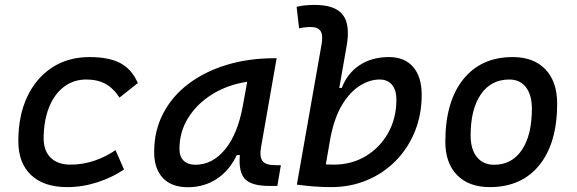

<svg xmlns="http://www.w3.org/2000/svg" viewBox="-20 -763 2384 793"><path d="M271.5 -83Q322.3 -83 370.8 -99.6Q419.4 -116.2 457 -143.1L492.2 -63Q444.3 -30.3 382.8 -10.3Q321.3 9.8 257.3 9.8Q161.1 9.8 108.4 -40Q55.7 -89.8 55.7 -180.2Q55.7 -285.2 92.3 -363Q128.9 -440.9 195.1 -484.1Q261.2 -527.3 350.1 -527.3Q430.2 -527.3 477.5 -502Q524.9 -476.6 549.3 -419.9L473.6 -359.9Q448.2 -398.9 415.5 -416.7Q382.8 -434.6 336.4 -434.6Q283.7 -434.6 243.9 -404.3Q204.1 -374 182.4 -319.3Q160.6 -264.6 160.2 -190.9Q160.6 -139.6 189.7 -111.3Q218.8 -83 271.5 -83Z M755.4 10.3Q689 10.3 652.8 -27.8Q616.7 -65.9 616.7 -135.3Q616.7 -223.1 654.1 -294.7Q691.4 -366.2 758.8 -417Q826.2 -467.8 916.5 -495.1Q1006.8 -522.5 1112.8 -522.5H1122.6L1058.1 -154.8Q1051.3 -115.7 1064.2 -98.1Q1077.1 -80.6 1120.1 -80.6H1140.1L1125.5 4.9H1090.8Q1019 4.9 991.7 -23.9Q964.4 -52.7 970.7 -122.6H958Q928.2 -59.1 875.7 -24.4Q823.2 10.3 755.4 10.3ZM787.1 -82.5Q857.4 -82.5 909.7 -146Q961.9 -209.5 982.9 -325.7L1001 -425.3Q920.9 -413.1 857.7 -374.3Q794.4 -335.4 757.8 -277.1Q721.2 -218.8 721.2 -147.5Q721.2 -116.2 738.5 -99.4Q755.9 -82.5 787.1 -82.5Z M1347.7 9.8Q1312 9.8 1276.9 7.1Q1241.7 4.4 1206.1 -0.5L1308.1 -579.6Q1314.9 -617.2 1304.2 -634.3Q1293.5 -651.4 1263.7 -651.4Q1251.5 -651.4 1239.5 -650.1Q1227.5 -648.9 1215.3 -646L1205.1 -734.9Q1223.6 -739.3 1242.2 -741Q1260.7 -742.7 1279.3 -742.7Q1364.3 -742.7 1396 -701.7Q1427.7 -660.6 1411.1 -569.8L1381.3 -399.9H1391.6Q1415 -460.9 1465.6 -494.1Q1516.1 -527.3 1586.9 -527.3Q1650.9 -527.3 1686.3 -486.6Q1721.7 -445.8 1721.7 -371.1Q1721.7 -289.6 1693.6 -220.2Q1665.5 -150.9 1614.7 -99.1Q1564 -47.4 1495.8 -18.8Q1427.7 9.8 1347.7 9.8ZM1345.2 -195.8 1325.7 -84Q1341.8 -83 1358.4 -83Q1432.1 -83 1490.7 -118.2Q1549.3 -153.3 1583.3 -214.1Q1617.2 -274.9 1617.2 -351.6Q1617.2 -391.1 1599.1 -412.8Q1581.1 -434.6 1547.9 -434.6Q1507.8 -434.6 1467.3 -409.7Q1426.8 -384.8 1394.3 -332.3Q1361.8 -279.8 1345.2 -195.8Z M2002.9 9.8Q1916.5 9.8 1867.9 -39.8Q1819.3 -89.4 1819.3 -177.7Q1819.3 -342.8 1893.1 -435.1Q1966.8 -527.3 2097.7 -527.3Q2184.1 -527.3 2232.7 -476.6Q2281.2 -425.8 2281.2 -335Q2281.2 -172.4 2207.8 -81.3Q2134.3 9.8 2002.9 9.8ZM2021 -82.5Q2094.2 -82.5 2135.5 -143.8Q2176.8 -205.1 2176.8 -314Q2176.8 -370.6 2152.3 -402.6Q2127.9 -434.6 2083.5 -434.6Q2008.3 -434.6 1966.1 -373.5Q1923.8 -312.5 1923.8 -203.6Q1923.8 -146.5 1949.5 -114.5Q1975.1 -82.5 2021 -82.5Z"/></svg>

Font: Cascadia Mono PL
Style: Italic
Weight: 400
Italic angle: -10°
Monospace: yes
Designer: Aaron Bell
Foundry: Saja Typeworks
Version: Version 2404.023; ttfautohint (v1.8.4)